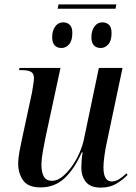

<svg xmlns="http://www.w3.org/2000/svg" viewBox="-20 -846 622 876"><path d="M511 -826 507 -806H243L247 -826ZM440 -627Q420 -627 408.5 -639Q397 -651 397 -677Q397 -705 410.5 -724.5Q424 -744 447 -744Q466 -744 477.5 -732.5Q489 -721 489 -695Q489 -660 474 -643.5Q459 -627 440 -627ZM261 -627Q241 -627 229.5 -639Q218 -651 218 -677Q218 -705 231.5 -724.5Q245 -744 268 -744Q287 -744 298.5 -732.5Q310 -721 310 -696Q310 -660 295 -643.5Q280 -627 261 -627ZM440 10Q392 10 371.5 -16.5Q351 -43 351 -80Q351 -93 352.5 -113.5Q354 -134 357 -151H353Q319 -74 274 -32.5Q229 9 165 9Q108 9 85.5 -23Q63 -55 63 -99Q63 -124 69 -156Q75 -188 81 -215L126 -424Q129 -443 132 -461.5Q135 -480 135 -489Q135 -511 121 -518.5Q107 -526 80 -526H67L69 -536H256L187 -216Q181 -187 175 -152Q169 -117 169 -96Q169 -60 180 -40.5Q191 -21 217 -21Q241 -21 264 -39.5Q287 -58 307.5 -86.5Q328 -115 342.5 -148.5Q357 -182 363 -211L431 -536H539L466 -190Q461 -168 456.5 -135.5Q452 -103 452 -83Q452 -18 490 -18Q507 -18 523.5 -28.5Q540 -39 557 -55L562 -48Q541 -26 511 -8Q481 10 440 10Z"/></svg>

Font: Noto Serif Display SemiCondensed Medium
Style: Italic
Weight: 500
Width: 4
Italic angle: -12°
Designer: Monotype Design Team
Foundry: Monotype Imaging Inc.
Version: Version 2.009